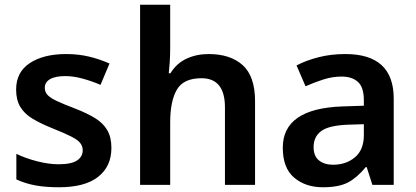

<svg xmlns="http://www.w3.org/2000/svg" viewBox="-20 -780 1756 810"><path d="M450 -156Q450 -78 394 -34Q338 10 229 10Q171 10 128.5 2Q86 -6 49 -23V-131Q88 -112 137 -99.5Q186 -87 227 -87Q281 -87 305 -103Q329 -119 329 -146Q329 -163 318.5 -176.5Q308 -190 280.5 -204Q253 -218 203 -238Q153 -258 118.5 -278.5Q84 -299 66 -328.5Q48 -358 48 -402Q48 -476 106 -514Q164 -552 259 -552Q310 -552 354.5 -541.5Q399 -531 442 -512L404 -422Q367 -438 328 -448.5Q289 -459 256 -459Q213 -459 191 -446Q169 -433 169 -410Q169 -392 180.5 -379.5Q192 -367 219.5 -354Q247 -341 297 -322Q346 -303 380.5 -282Q415 -261 432.5 -231Q450 -201 450 -156Z M698 -581Q698 -545 696 -517Q694 -489 692 -471H699Q725 -513 767 -532.5Q809 -552 860 -552Q952 -552 1004 -505Q1056 -458 1056 -353V0H929V-327Q929 -450 830 -450Q754 -450 726 -401.5Q698 -353 698 -264V0H571V-760H698Z M1437 -552Q1641 -552 1641 -364V0H1551L1527 -75H1523Q1487 -31 1448.5 -10.5Q1410 10 1342 10Q1269 10 1221 -30.5Q1173 -71 1173 -157Q1173 -322 1424 -331L1515 -334V-357Q1515 -412 1490 -434.5Q1465 -457 1421 -457Q1382 -457 1343.5 -444.5Q1305 -432 1269 -416L1231 -504Q1271 -525 1323.5 -538.5Q1376 -552 1437 -552ZM1449 -254Q1367 -251 1335 -227Q1303 -203 1303 -160Q1303 -121 1326 -103Q1349 -85 1385 -85Q1440 -85 1477.5 -116.5Q1515 -148 1515 -210V-256Z"/></svg>

Font: Noto Sans Thai Looped SemiBold
Style: Regular
Weight: 600
Designer: Sasikarn Vongin, Ben Mitchell
Foundry: The Fontpad Ltd
Version: Version 1.001; ttfautohint (v1.8.4.7-5d5b)